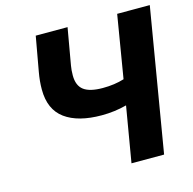

<svg xmlns="http://www.w3.org/2000/svg" viewBox="-105 -821 932 927"><g transform="rotate(-15 361.5 -357.5)"><path d="M362 -261Q244 -261 179 -308.5Q114 -356 114 -456Q114 -498 122 -542L153 -715H312L280 -532Q276 -510 276 -483Q276 -432 306 -409.5Q336 -387 401 -387Q460 -387 508 -402L560 -715H723L603 0H440L487 -277Q427 -261 362 -261Z"/></g></svg>

Font: Nebula Sans Bold
Style: Regular
Weight: 700
Italic angle: -9°
Designer: Paul D. Hunt for Adobe (as Source Sans)
Foundry: Nebula Entertainment & Broadcasting LLC
Version: Version 1.010